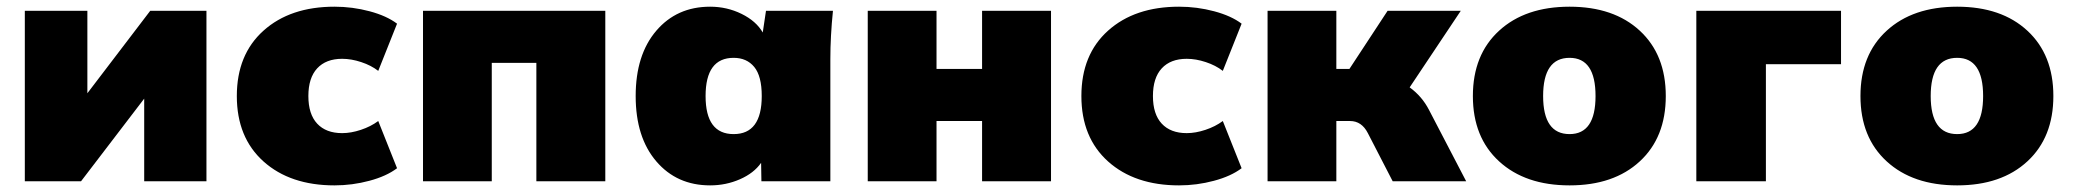

<svg xmlns="http://www.w3.org/2000/svg" viewBox="-20 -542 6196 574"><path d="M54.2 0V-509.8H241.2V-263.2L429.2 -509.8H597.2V0H411.1V-247.1L222.2 0Z M980 12.2Q847.7 12.2 767.8 -59.3Q688 -130.9 688 -254.9Q688 -378.9 767.8 -450.4Q847.7 -522 980 -522Q1033.7 -522 1085 -508.3Q1136.2 -494.6 1167 -471.2L1110.8 -330.1Q1089.4 -346.7 1059.8 -356.4Q1030.3 -366.2 1002.9 -366.2Q954.6 -366.2 928.2 -337.6Q901.9 -309.1 901.9 -254.9Q901.9 -200.7 928.2 -172.4Q954.6 -144 1002.9 -144Q1029.3 -144 1058.8 -153.8Q1088.4 -163.6 1110.8 -180.2L1167 -39.1Q1135.3 -15.1 1084.2 -1.5Q1033.2 12.2 980 12.2Z M1244.6 0V-509.8H1789.6V0H1583.5V-354H1450.2V0Z M2103 12.2Q2003.4 12.2 1941.9 -59.8Q1880.4 -131.8 1880.4 -254.9Q1880.4 -377.9 1941.9 -450Q2003.4 -522 2103 -522Q2153.3 -522 2197 -500.5Q2240.7 -479 2260.3 -444.8L2270 -509.8H2470.2Q2462.4 -433.1 2462.4 -365.2V0H2256.3L2255.4 -55.2Q2233.9 -24.4 2192.1 -6.1Q2150.4 12.2 2103 12.2ZM2257.3 -254.9Q2257.3 -314.5 2234.9 -341.8Q2212.4 -369.1 2173.3 -369.1Q2089.4 -369.1 2089.4 -254.9Q2089.4 -141.1 2173.3 -141.1Q2257.3 -141.1 2257.3 -254.9Z M2574.2 0V-509.8H2779.8V-335.9H2916V-509.8H3122.1V0H2916V-180.2H2779.8V0Z M3504.9 12.2Q3372.6 12.2 3292.7 -59.3Q3212.9 -130.9 3212.9 -254.9Q3212.9 -378.9 3292.7 -450.4Q3372.6 -522 3504.9 -522Q3558.6 -522 3609.9 -508.3Q3661.1 -494.6 3691.9 -471.2L3635.7 -330.1Q3614.3 -346.7 3584.7 -356.4Q3555.2 -366.2 3527.8 -366.2Q3479.5 -366.2 3453.1 -337.6Q3426.8 -309.1 3426.8 -254.9Q3426.8 -200.7 3453.1 -172.4Q3479.5 -144 3527.8 -144Q3554.2 -144 3583.7 -153.8Q3613.3 -163.6 3635.7 -180.2L3691.9 -39.1Q3660.2 -15.1 3609.1 -1.5Q3558.1 12.2 3504.9 12.2Z M3769.5 0V-509.8H3975.1V-335.9H4014.2L4128.4 -509.8H4347.2L4194.3 -280.8Q4231.4 -253.9 4252.4 -212.9L4363.3 0H4143.6L4069.3 -144Q4050.8 -180.2 4016.1 -180.2H3975.1V0Z M4882.3 -59.6Q4804.7 12.2 4672.4 12.2Q4540 12.2 4461.7 -59.6Q4383.3 -131.3 4383.3 -254.9Q4383.3 -378.4 4461.7 -450.2Q4540 -522 4672.4 -522Q4804.7 -522 4882.3 -450.2Q4960 -378.4 4960 -254.9Q4960 -131.3 4882.3 -59.6ZM4672.4 -141.1Q4750 -141.1 4750 -254.9Q4750 -369.1 4672.4 -369.1Q4593.3 -369.1 4593.3 -254.9Q4593.3 -141.1 4672.4 -141.1Z M5051.3 0V-509.8H5483.9V-350.1H5259.3V0Z M6041 -59.6Q5963.4 12.2 5831.1 12.2Q5698.7 12.2 5620.4 -59.6Q5542 -131.3 5542 -254.9Q5542 -378.4 5620.4 -450.2Q5698.7 -522 5831.1 -522Q5963.4 -522 6041 -450.2Q6118.7 -378.4 6118.7 -254.9Q6118.7 -131.3 6041 -59.6ZM5831.1 -141.1Q5908.7 -141.1 5908.7 -254.9Q5908.7 -369.1 5831.1 -369.1Q5752 -369.1 5752 -254.9Q5752 -141.1 5831.1 -141.1Z"/></svg>

Font: Mulish ExtraBlack
Style: Regular
Weight: 1000
Designer: Vernon Adams
Foundry: Vernon Adams
Version: Version 3.603; ttfautohint (v1.8.3)